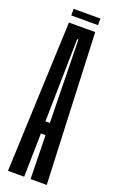

<svg xmlns="http://www.w3.org/2000/svg" viewBox="-146 -772 483 809"><g transform="rotate(20 96.0 -368.0)"><path d="M8.2 0 35.9 -675H153.6L182 0H109.5L105.5 -195.4H84.8L80.8 0ZM85.1 -249.9H105.1L97.9 -621.2H92.4ZM34.9 -706.5V-736H154.7V-706.5Z"/></g></svg>

Font: Anybody UltraCondensed Thin
Style: Regular
Weight: 100
Width: 1
Designer: Tyler Finck
Foundry: Etcetera Type Company
Version: Version 1.110